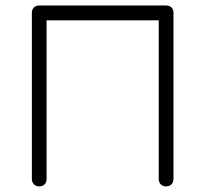

<svg xmlns="http://www.w3.org/2000/svg" viewBox="-20 -664 732 684"><path d="M120 0C120 0 120 0 120 0C112 0 105.5 -2.5 101 -7.5C96 -12 93.5 -18.5 93.5 -26.5C93.5 -26.5 93.5 -26.5 93.5 -26.5C93.5 -26.5 93.5 -618 93.5 -618C93.5 -626 96 -632.5 101 -637.5C105.5 -642 112 -644.5 120 -644.5C120 -644.5 120 -644.5 120 -644.5C120 -644.5 571.5 -644.5 571.5 -644.5C579.5 -644.5 586 -642 591 -637.5C595.5 -632.5 598 -626 598 -618C598 -618 598 -618 598 -618C598 -618 598 -26.5 598 -26.5C598 -18.5 595.5 -12 591 -7.5C586 -2.5 579.5 0 571.5 0C571.5 0 571.5 0 571.5 0C563.5 0 557 -2.5 552.5 -7.5C548 -12 545.5 -18.5 545.5 -26.5C545.5 -26.5 545.5 -26.5 545.5 -26.5C545.5 -26.5 545.5 -591.5 545.5 -591.5C545.5 -591.5 146 -591.5 146 -591.5C146 -591.5 146 -26.5 146 -26.5C146 -18.5 143.5 -12 139 -7.5C134.5 -2.5 128 0 120 0Z"/></svg>

Font: Jura-Fortis-Regular
Style: Regular
Weight: 500
Designer: Daniel Johnson, Alexei Vanyashin, Mirko Velimirovic
Foundry: Daniel Johnson
Version: ""